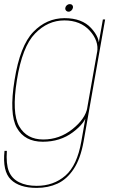

<svg xmlns="http://www.w3.org/2000/svg" viewBox="-34 -687 559 936"><path d="M144.5 229Q201 229 246.5 208Q292 187 325.2 137Q358.5 87 373.5 3L478.5 -592H467.5L445 -465L362.5 2Q342 119.5 284.8 169.2Q227.5 219 144.5 219Q94 219 58.8 201.2Q23.5 183.5 9.2 148Q-5 112.5 -0.5 48.5H-12Q-22.5 148 19 188.5Q60.5 229 144.5 229ZM174.5 4Q259.5 4 321.2 -42.2Q383 -88.5 391 -134.5L392 -163Q382.5 -108 319.2 -57.5Q256 -7 177 -7Q96.5 -7 59.5 -71.2Q22.5 -135.5 48.5 -297Q74.5 -459.5 136.8 -523.5Q199 -587.5 279.5 -587.5Q358.5 -587.5 403.8 -537.2Q449 -487 439.5 -432L447.5 -458Q455 -501 410.5 -549.8Q366 -598.5 281 -598.5Q193 -598.5 128.2 -531.2Q63.5 -464 37 -297Q10 -131 48.2 -63.5Q86.5 4 174.5 4ZM300.5 -630Q308 -630 314 -635.8Q320 -641.5 321.5 -649Q323 -656.5 318.5 -661.8Q314 -667 306.5 -667Q298.5 -667 292.2 -661.8Q286 -656.5 284.5 -649Q283 -641 288 -635.5Q293 -630 300.5 -630Z"/></svg>

Font: Anybody UltraCondensed Thin Thin
Style: Italic
Weight: 250
Italic angle: -10°
Version: Version 1.111